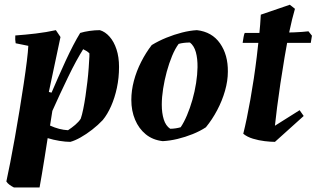

<svg xmlns="http://www.w3.org/2000/svg" viewBox="-20 -602 1370 831"><path d="M40.5 209.5Q30.5 204.5 21.5 198Q12.5 191.5 7.5 183.5Q15 150 24.5 100.7Q34.1 51.5 44.4 -6.4Q54.7 -64.3 64.5 -124.3Q74.3 -184.3 82.6 -239.3Q90.9 -294.3 96.2 -337.3Q101.5 -380.3 102.5 -403.6L47.8 -414.7Q44.8 -430.5 46.2 -448.5Q88.8 -451.5 134.8 -456.9Q180.7 -462.4 221.8 -471.5L241.8 -441.8L191.4 -204L203.1 -201Q216.9 -232.8 232.3 -268.2Q247.8 -303.7 264.2 -339Q280.6 -374.4 296.7 -405.5Q312.9 -436.6 327.1 -459.5Q344.9 -465 367.6 -468.2Q390.4 -471.5 412.2 -471.5Q435.4 -464.7 454.3 -443.2Q473.3 -421.8 484.2 -388.5Q495.2 -355.3 495.2 -312.4Q495.2 -264.9 485.9 -221.6Q476.6 -178.3 460.8 -142.7Q445.1 -107.1 424.6 -82.2Q404.5 -60.8 379.1 -41Q353.7 -21.2 328.8 -7.2Q303.9 6.8 284.3 12Q264 12 237.4 7.7Q210.9 3.4 186.3 -4.2Q179.6 39.8 173.1 79.9Q166.6 120 161.1 153Q155.6 186 151.2 209.5ZM274.4 -38.4Q290.6 -49 305.7 -61.8Q320.8 -74.6 329.4 -88.1Q335 -104.1 340.2 -129.7Q345.5 -155.3 350 -186Q354.4 -216.7 358.2 -248.3Q361.9 -279.8 363.9 -308.5Q365.9 -337.2 366.9 -357.9Q366.9 -361.5 366.9 -365.1Q366.9 -368.6 366.9 -371.2Q361.8 -376.5 354.2 -381.2Q346.6 -385.9 340 -389Q326.7 -367.9 309.4 -336.5Q292.2 -305 274.2 -267.4Q256.2 -229.7 238.6 -192.4Q221 -155 206.6 -122.1L196.6 -58.5Q216.7 -49.4 236 -44.4Q255.3 -39.4 274.4 -38.4Z M684.4 8.9Q640.9 3.9 610.8 -20.8Q580.8 -45.4 564.6 -84Q548.4 -122.6 548.4 -169.9Q548.4 -210 559.5 -252.1Q570.6 -294.2 591 -334.2Q611.3 -374.2 636.7 -407Q666.3 -425 699.9 -438.7Q733.5 -452.4 767.9 -461.2Q802.4 -469.9 832.3 -471.5Q897.5 -464.1 932.3 -414.3Q967.1 -364.6 966.2 -291.7Q966.2 -252.1 953.9 -209.1Q941.6 -166 920 -125.2Q898.5 -84.5 871.1 -51.1Q846.3 -34.7 814.2 -21.7Q782 -8.8 748.6 -0.7Q715.2 7.3 684.4 8.9ZM716.6 -44.7Q728.5 -44.7 741.1 -46.7Q753.7 -48.7 762 -51.3Q776.2 -72.2 789.3 -103Q802.4 -133.8 812.7 -169.8Q823 -205.8 828.7 -242.5Q834.4 -279.2 834.9 -311Q835.4 -348.4 827.7 -376.2Q820 -403.9 802.1 -418Q788.7 -418 776 -416.5Q763.4 -415 753.2 -412Q738 -391.6 724.9 -360.1Q711.8 -328.5 701.7 -291.6Q691.7 -254.6 686 -217.9Q680.2 -181.1 680.2 -148.8Q680.2 -112.9 688.7 -85.4Q697.2 -57.8 716.6 -44.7Z M1170 12Q1151.4 12 1125.7 8.9Q1099.9 5.9 1074.9 -1.7Q1049.9 -9.2 1032.9 -23.1Q1040.4 -53.1 1048.2 -90.6Q1055.9 -128.2 1063.7 -171.7Q1071.4 -215.2 1078.5 -261.9Q1085.5 -308.7 1091.3 -356.4Q1097.1 -404.1 1101.9 -450.3Q1106.7 -496.4 1108.8 -538.5L1234.4 -581.5L1256.6 -563.9Q1244.1 -521.2 1232.8 -467.2Q1221.6 -413.2 1211.8 -354.8Q1202 -296.4 1193.6 -240.6Q1185.3 -184.8 1179.2 -137Q1173 -89.2 1169.9 -57.8L1276.8 -125.1L1294.4 -100ZM1030.2 -416.5Q1032.2 -429.5 1034.2 -441.5Q1036.2 -453.5 1039.2 -459.5Q1066.2 -459.5 1102.5 -459.5Q1138.8 -459.5 1178.2 -460Q1217.6 -460.5 1253.9 -462Q1290.1 -463.5 1315.1 -466.5L1330.1 -447.5L1325.1 -416.5Z"/></svg>

Font: Labrada
Style: Italic
Weight: 400
Italic angle: -7°
Designer: Mercedes Jáuregui
Foundry: Omnibus-Type Team
Version: Version 1.000